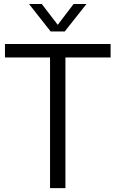

<svg xmlns="http://www.w3.org/2000/svg" viewBox="-20 -966 594 986"><path d="M237 0V-671H5.5V-740H548V-671H316V0ZM358 -945.5H424L312.5 -804.5H240L129 -945.5H194.5L276.5 -838.5Z"/></svg>

Font: Encode Sans Semi Condensed
Style: Regular
Weight: 400
Width: 4
Designer: Multiple Designers
Foundry: Impallari Type
Version: Version 2.000